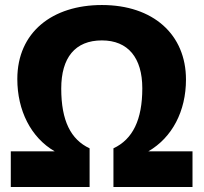

<svg xmlns="http://www.w3.org/2000/svg" viewBox="-20 -745 811 765"><path d="M23 0H337V-154C262 -189 224 -264 224 -392C224 -515 279 -584 386 -584C490 -584 547 -515 547 -393C547 -268 509 -190 432 -154V0H747V-142H571C666 -197 721 -302 721 -428C721 -608 590 -725 386 -725C189 -725 49 -617 49 -430C49 -305 103 -197 198 -142H23Z"/></svg>

Font: Kathrein 85 Heavy
Style: Regular
Weight: 900
Designer: Lazydogs Typefoundry, based on Open Sans by Ascender Corporation
Foundry: Lazydogs Typefoundry
Version: Version 1.003;PS 001.003;hotconv 1.0.88;makeotf.lib2.5.64775